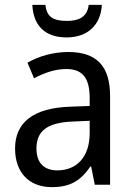

<svg xmlns="http://www.w3.org/2000/svg" viewBox="-20 -826 548 790"><path d="M399 -806H345C339 -755 303 -740 256 -740C202 -740 172 -754 167 -806H113C117 -722 164 -672 254 -672C342 -672 395 -725 399 -806ZM261 -612C197 -612 138 -594 93 -568L120 -504C162 -526 206 -542 253 -542C316 -542 349 -509 349 -423V-390L269 -387C117 -382 42 -322 42 -215C42 -115 101 -56 193 -56C270 -56 312 -83 352 -141H355L370 -66H433V-430C433 -552 380 -612 261 -612ZM281 -326 349 -329V-279C349 -177 293 -125 216 -125C164 -125 130 -153 130 -215C130 -284 170 -322 281 -326Z"/></svg>

Font: Noto Sans Malayalam UI SemiCondensed
Style: Regular
Weight: 400
Width: 4
Designer: Jelle Bosma - Monotype Design Team
Foundry: Monotype Imaging Inc.
Version: Version 2.104